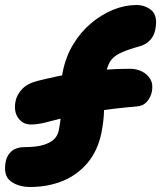

<svg xmlns="http://www.w3.org/2000/svg" viewBox="-20 -730 642 765"><path d="M101 15Q53 15 22.5 -8Q-8 -31 3 -87Q7 -110 25.5 -127Q44 -144 82 -144Q123 -144 151 -152Q179 -160 194.5 -174.5Q210 -189 214 -210Q222 -250 223 -279Q224 -308 222.5 -332.5Q221 -357 222 -383.5Q223 -410 230 -444Q242 -504 271.5 -553Q301 -602 342.5 -637Q384 -672 430.5 -691Q477 -710 523 -710Q560 -710 584.5 -688Q609 -666 599 -613Q594 -587 578 -570Q562 -553 538 -546Q484 -531 457 -517.5Q430 -504 418 -483.5Q406 -463 399 -426Q392 -394 393.5 -362Q395 -330 394.5 -291Q394 -252 384 -200Q369 -128 328 -80Q287 -32 228.5 -8.5Q170 15 101 15ZM103 -234Q71 -234 52.5 -260Q34 -286 42 -327Q47 -353 68.5 -375.5Q90 -398 131 -408Q207 -427 269.5 -437Q332 -447 387.5 -451.5Q443 -456 499 -456Q523 -456 545 -445.5Q567 -435 579 -414.5Q591 -394 585 -364Q580 -342 565.5 -325Q551 -308 526 -306Q420 -297 349.5 -284.5Q279 -272 234 -260.5Q189 -249 159 -241.5Q129 -234 103 -234Z"/></svg>

Font: Shantell Sans ExtraBold
Style: Italic
Weight: 800
Italic angle: -11°
Designer: Stephen Nixon, Anya Danilova, Shantell Martin
Foundry: Arrow Type
Version: Version 1.011;[c5ecc13dd]